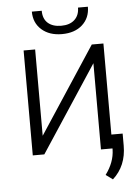

<svg xmlns="http://www.w3.org/2000/svg" viewBox="-59 -763 679 963"><g transform="rotate(-5 281.0 -282.0)"><path d="M423.3 -528.3H481.9V0H423.3V-434.1L138.2 0H80.1V-528.3H138.2V-93.8ZM420.4 -718.8Q420.4 -662.6 382.1 -627.9Q343.8 -593.3 279.3 -593.3Q215.8 -593.3 177 -627.7Q138.2 -662.1 138.2 -718.8H188Q188 -678.2 212.2 -656.7Q236.3 -635.3 279.3 -635.3Q322.3 -635.3 346.4 -657.7Q370.6 -680.2 370.6 -718.8ZM470.2 154.8 435.5 129.4Q480 69.8 481.4 5.9V-69.8H538.6V-8.8Q538.6 92.8 470.2 154.8Z"/></g></svg>

Font: RobotoInd Light
Style: Regular
Weight: 300
Designer: Google
Version: Version 2.001151; 2014